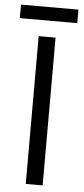

<svg xmlns="http://www.w3.org/2000/svg" viewBox="-58 -873 396 906"><g transform="rotate(5 140.0 -420.5)"><path d="M4 -777H276V-841H4ZM100 0H180V-700H100Z"/></g></svg>

Font: Fixel Display Regular
Style: Regular
Weight: 400
Designer: AlfaBravo + MacPaw
Foundry: Kyrylo Tkachov, Marchela Mozhyna, Serhii Makarenko, Maria Weinstein, Zakhar Kryvoshyya
Version: Version 1.211